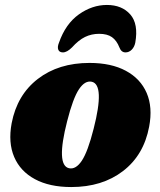

<svg xmlns="http://www.w3.org/2000/svg" viewBox="-20 -740 647 775"><path d="M341.5 -486Q429 -486 488 -454.2Q547 -422.5 572 -364.8Q597 -307 582 -228.5Q560.5 -114 476.5 -49.5Q392.5 15 267.5 15Q180 15 121 -16.8Q62 -48.5 37.2 -106.5Q12.5 -164.5 27 -242.5Q49 -357 132.8 -421.5Q216.5 -486 341.5 -486ZM258.5 -61Q286 -55 310.2 -91.2Q334.5 -127.5 358 -220.5Q403.5 -398 350.5 -410Q323 -416 298.8 -379.8Q274.5 -343.5 251 -250.5Q205.5 -73 258.5 -61ZM380 -603.5Q349.5 -603.5 323.2 -590.8Q297 -578 270.5 -548.5Q250.5 -528.5 234 -528.5Q219.5 -528.5 215.2 -539.5Q211 -550.5 218 -567.5Q244.5 -643.5 298.2 -681.8Q352 -720 411.5 -720Q472 -720 505.8 -681.8Q539.5 -643.5 526 -567.5Q522.5 -550.5 511.8 -539.5Q501 -528.5 486.5 -528.5Q469.5 -528.5 462 -548.5Q451 -576.5 432 -590Q413 -603.5 380 -603.5Z"/></svg>

Font: Fraunces 9pt S000 Black
Style: Italic
Weight: 900
Italic angle: -16°
Version: Version 1.000; ttfautohint (v1.8.3)